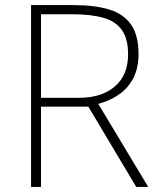

<svg xmlns="http://www.w3.org/2000/svg" viewBox="-20 -734 626 754"><path d="M102 0V-714H269Q353 -714 409.5 -696.5Q466 -679 495 -637Q524 -595 524 -522Q524 -468 504.5 -429Q485 -390 449.5 -364.5Q414 -339 366 -326L562 0H515L327 -315H141V0ZM141 -350H292Q379 -350 431 -394.5Q483 -439 483 -521Q483 -581 459 -615.5Q435 -650 386.5 -664Q338 -678 264 -678H141Z"/></svg>

Font: Noto Sans Symbols ExtraLight
Style: Regular
Weight: 250
Version: Version 2.002